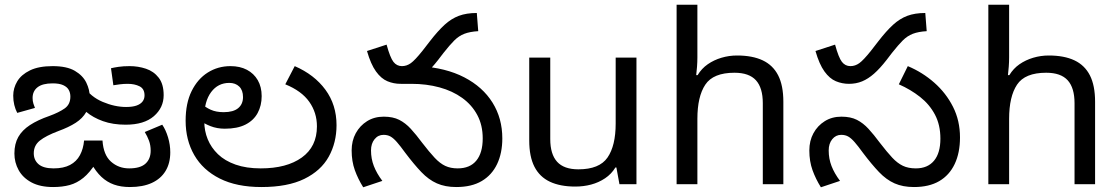

<svg xmlns="http://www.w3.org/2000/svg" viewBox="-20 -780 4738 813"><path d="M530 12Q492 12 462.5 1.5Q433 -9 409.5 -31Q386 -53 366 -89L386 -90Q360 -49 333 -27Q306 -5 275 3.5Q244 12 205 12Q150 12 113.5 -7.5Q77 -27 59 -59.5Q41 -92 41 -130Q41 -171 57.5 -200Q74 -229 107 -250.5Q140 -272 189 -289Q230 -304 254 -321Q278 -338 278 -371Q278 -387 271 -399.5Q264 -412 247.5 -419.5Q231 -427 203 -427Q160 -427 139 -410.5Q118 -394 118 -365Q118 -352 121.5 -341Q125 -330 128 -323L53 -302Q45 -317 40.5 -335.5Q36 -354 36 -375Q36 -407 53 -435.5Q70 -464 107 -482Q144 -500 203 -500Q263 -500 297 -480Q331 -460 345.5 -430Q360 -400 360 -370Q360 -332 345 -305.5Q330 -279 300.5 -260Q271 -241 227 -225Q174 -205 148.5 -184.5Q123 -164 123 -131Q123 -102 143.5 -84.5Q164 -67 207 -67Q249 -67 276.5 -81.5Q304 -96 318.5 -123Q333 -150 336 -185H414Q418 -124 450 -95.5Q482 -67 527 -67Q574 -67 596 -87Q618 -107 618 -142Q618 -165 611 -184Q604 -203 593 -221L667 -252Q682 -230 691.5 -198.5Q701 -167 701 -135Q701 -89 681 -56Q661 -23 623 -5.5Q585 12 530 12ZM673 -377Q673 -324 631.5 -288Q590 -252 512 -252Q458 -252 416 -267Q374 -282 345 -306.5Q316 -331 299 -357L335 -414Q364 -370 415 -348.5Q466 -327 514 -327Q541 -327 558 -333Q575 -339 583.5 -350Q592 -361 592 -376Q592 -404 571 -414.5Q550 -425 521 -425Q503 -425 488 -423Q473 -421 460 -419L450 -491Q462 -494 482 -497Q502 -500 529 -500Q565 -500 598 -489Q631 -478 652 -451Q673 -424 673 -377Z M1087 12Q982 12 910.5 -24Q839 -60 802.5 -123.5Q766 -187 766 -269Q766 -343 791.5 -394.5Q817 -446 860 -473Q903 -500 956 -500Q996 -500 1025.5 -484.5Q1055 -469 1071.5 -440.5Q1088 -412 1088 -373Q1088 -333 1071 -301.5Q1054 -270 1019.5 -252.5Q985 -235 932 -235Q899 -235 871 -246Q843 -257 822.5 -273Q802 -289 789 -304L812 -366Q820 -355 834.5 -340.5Q849 -326 872 -315.5Q895 -305 927 -305Q968 -305 988.5 -322Q1009 -339 1009 -369Q1009 -398 993 -413.5Q977 -429 951 -429Q903 -429 874 -390Q845 -351 845 -284V-266Q845 -226 859.5 -190.5Q874 -155 903 -127Q932 -99 977.5 -83Q1023 -67 1084 -67Q1194 -67 1258 -113Q1322 -159 1322 -245Q1322 -303 1289.5 -349Q1257 -395 1188 -423L1228 -500Q1311 -464 1358 -400Q1405 -336 1405 -250Q1405 -176 1372 -116.5Q1339 -57 1268.5 -22.5Q1198 12 1087 12Z M1912 12Q1865 12 1830 -3.5Q1795 -19 1764 -51.5Q1733 -84 1696 -133Q1675 -162 1660.5 -178.5Q1646 -195 1633.5 -202Q1621 -209 1604 -209Q1581 -209 1566 -190.5Q1551 -172 1551 -143Q1551 -108 1563 -77Q1575 -46 1599 -14L1518 13Q1496 -22 1482.5 -59.5Q1469 -97 1469 -143Q1469 -184 1486.5 -216Q1504 -248 1534.5 -267Q1565 -286 1605 -286Q1644 -286 1670.5 -272.5Q1697 -259 1719.5 -234.5Q1742 -210 1768 -175Q1798 -136 1820.5 -112Q1843 -88 1865.5 -77.5Q1888 -67 1918 -67Q1970 -67 1997 -100Q2024 -133 2024 -194Q2024 -250 2001 -293Q1978 -336 1937 -365.5Q1896 -395 1841 -410Q1786 -425 1722 -425H1678L1756 -500Q1868 -493 1946 -452.5Q2024 -412 2065.5 -345.5Q2107 -279 2107 -194Q2107 -132 2085 -85.5Q2063 -39 2020 -13.5Q1977 12 1912 12ZM1676 -425Q1647 -425 1620.5 -436Q1594 -447 1572 -477.5Q1550 -508 1534 -564L1617 -591Q1632 -536 1646 -518Q1660 -500 1682 -500Q1702 -500 1719.5 -512.5Q1737 -525 1769 -565L1800 -605Q1834 -649 1862.5 -675Q1891 -701 1923 -713Q1955 -725 1999 -725L2005 -648Q1970 -646 1946.5 -637Q1923 -628 1903.5 -608.5Q1884 -589 1858 -556L1835 -526Q1807 -490 1782 -468Q1757 -446 1731.5 -435.5Q1706 -425 1676 -425Z M2675 -536V0H2603L2590 -71H2586Q2569 -43 2542 -25Q2515 -7 2483 1.5Q2451 10 2416 10Q2352 10 2308.5 -10.5Q2265 -31 2243 -74Q2221 -117 2221 -185V-536H2310V-191Q2310 -127 2339 -95Q2368 -63 2429 -63Q2518 -63 2552.5 -113Q2587 -163 2587 -257V-536Z M2933 -537Q2933 -518 2931.5 -498Q2930 -478 2928 -462H2934Q2951 -490 2977 -508Q3003 -526 3035 -535.5Q3067 -545 3101 -545Q3166 -545 3209.5 -524.5Q3253 -504 3275 -461Q3297 -418 3297 -349V0H3210V-343Q3210 -408 3181 -440Q3152 -472 3090 -472Q3000 -472 2966.5 -421.5Q2933 -371 2933 -277V0H2845V-760H2933Z M3575 -425Q3546 -425 3519.5 -436Q3493 -447 3471 -477.5Q3449 -508 3433 -564L3516 -591Q3531 -536 3545 -518Q3559 -500 3581 -500Q3601 -500 3618.5 -512.5Q3636 -525 3668 -565L3699 -605Q3733 -649 3761.5 -675Q3790 -701 3822 -713Q3854 -725 3898 -725L3904 -648Q3869 -646 3845.5 -637Q3822 -628 3802.5 -608.5Q3783 -589 3757 -556L3734 -526Q3706 -490 3681 -468Q3656 -446 3630.5 -435.5Q3605 -425 3575 -425ZM3850 12Q3803 12 3768 -3.5Q3733 -19 3702 -51.5Q3671 -84 3634 -133Q3613 -162 3598.5 -178.5Q3584 -195 3571.5 -202Q3559 -209 3542 -209Q3519 -209 3504 -190.5Q3489 -172 3489 -143Q3489 -108 3501 -77Q3513 -46 3537 -14L3456 13Q3434 -22 3420.5 -59.5Q3407 -97 3407 -143Q3407 -184 3424.5 -216Q3442 -248 3472.5 -267Q3503 -286 3543 -286Q3582 -286 3608.5 -272.5Q3635 -259 3657.5 -234.5Q3680 -210 3706 -175Q3736 -136 3758 -112.5Q3780 -89 3803 -78Q3826 -67 3858 -67Q3908 -67 3935 -99.5Q3962 -132 3962 -193Q3962 -251 3939 -294.5Q3916 -338 3876 -369.5Q3836 -401 3786 -423L3824 -500Q3886 -474 3936 -430Q3986 -386 4015.5 -327.5Q4045 -269 4045 -198Q4045 -133 4022.5 -85.5Q4000 -38 3957 -13Q3914 12 3850 12Z M4253 -537Q4253 -518 4251.5 -498Q4250 -478 4248 -462H4254Q4271 -490 4297 -508Q4323 -526 4355 -535.5Q4387 -545 4421 -545Q4486 -545 4529.5 -524.5Q4573 -504 4595 -461Q4617 -418 4617 -349V0H4530V-343Q4530 -408 4501 -440Q4472 -472 4410 -472Q4320 -472 4286.5 -421.5Q4253 -371 4253 -277V0H4165V-760H4253Z"/></svg>

Font: hextelugu15
Style: Book
Weight: 400
Designer: Jelle Bosma - Monotype Design Team
Foundry: Monotype Imaging Inc.
Version: Version 2.003